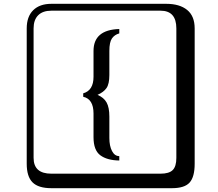

<svg xmlns="http://www.w3.org/2000/svg" viewBox="-20 -774 1140 1006"><path d="M553 -507V-381Q553 -334 538 -312.5Q523 -291 491 -277Q524 -263 538.5 -237Q553 -211 553 -163V-51Q553 -9 567 17.5Q581 44 605 44V67Q541 66 505.5 39.5Q470 13 470 -55V-179Q470 -255 416 -267V-285Q470 -300 470 -372V-507Q470 -618 605 -622V-599Q580 -592 566.5 -572.5Q553 -553 553 -507ZM249 -718Q204 -718 180 -694Q156 -670 156 -625V53Q156 136 249 136H821Q866 136 885 117Q904 98 904 53V-625Q904 -718 821 -718ZM1000 84Q1000 153 973.5 182.5Q947 212 881 212H249Q181 212 150.5 181.5Q120 151 120 84V-625Q120 -687 154 -720.5Q188 -754 249 -754H851Q921 -754 960.5 -722Q1000 -690 1000 -625Z"/></svg>

Font: Libertinus Keyboard
Style: Regular
Weight: 700
Designer: Philipp H. Poll
Foundry: Khaled Hosny
Version: Version 6.7